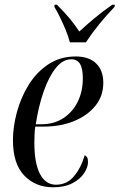

<svg xmlns="http://www.w3.org/2000/svg" viewBox="-20 -786 508 816"><path d="M206 10Q131 10 83 -40Q35 -90 35 -191Q35 -246 51.5 -308Q68 -370 101 -424Q134 -478 184.5 -512Q235 -546 302 -546Q358 -546 388.5 -516.5Q419 -487 419 -434Q419 -378 385.5 -336.5Q352 -295 295 -271.5Q238 -248 166 -248H130Q128 -239 127 -217.5Q126 -196 126 -180Q126 -92 150 -46.5Q174 -1 218 -1Q264 -1 294 -36.5Q324 -72 340 -126Q346 -124 350 -117.5Q354 -111 354 -97Q354 -75 337.5 -50Q321 -25 288 -7.5Q255 10 206 10ZM156 -258Q210 -258 249.5 -284Q289 -310 310.5 -354Q332 -398 332 -453Q332 -495 320 -514.5Q308 -534 283 -534Q247 -534 217.5 -497.5Q188 -461 166 -398.5Q144 -336 132 -258ZM277 -606Q271 -630 259.5 -658Q248 -686 235 -712.5Q222 -739 211 -757L212 -766H222Q253 -735 276 -707.5Q299 -680 317 -652Q344 -677 379 -706.5Q414 -736 457 -766H468L467 -757Q395 -682 345 -606Z"/></svg>

Font: Noto Serif Display Condensed
Style: Italic
Weight: 400
Width: 3
Italic angle: -12°
Designer: Monotype Design Team
Foundry: Monotype Imaging Inc.
Version: Version 2.009